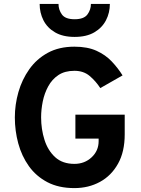

<svg xmlns="http://www.w3.org/2000/svg" viewBox="-20 -951 722 983"><path d="M361 12Q280.5 12 222.8 -18.2Q165 -48.5 128 -100.2Q91 -152 73.5 -216.8Q56 -281.5 56 -350Q56 -415 74.2 -479.2Q92.5 -543.5 129.8 -596.2Q167 -649 224.5 -680.5Q282 -712 361 -712Q428 -712 474.2 -691Q520.5 -670 552.2 -636.2Q584 -602.5 607.5 -565L493.5 -500Q470.5 -535.5 439.2 -562Q408 -588.5 361 -588.5Q312 -588.5 279.2 -566.8Q246.5 -545 227 -509.2Q207.5 -473.5 199 -431.8Q190.5 -390 190.5 -350Q190.5 -289.5 207.8 -235Q225 -180.5 262.5 -146.2Q300 -112 361 -112Q413 -112 449 -145.5Q485 -179 485 -228.5V-241.5H366V-364H618.5V-263Q618.5 -174 584.2 -112.8Q550 -51.5 491.8 -19.8Q433.5 12 361 12ZM362 -762Q302 -762 262 -785.2Q222 -808.5 202.5 -847Q183 -885.5 183 -931H279.5Q279.5 -901 297 -876.8Q314.5 -852.5 362 -852.5Q409.5 -852.5 427.5 -876.8Q445.5 -901 445.5 -931H542.5Q542.5 -885.5 522.5 -847Q502.5 -808.5 462.5 -785.2Q422.5 -762 362 -762Z"/></svg>

Font: Overpass
Style: Bold
Weight: 700
Designer: Delve Withrington, Dave Bailey, Thomas Jockin
Foundry: Delve Fonts LLC
Version: Version 4.000; ttfautohint (v1.8.3)